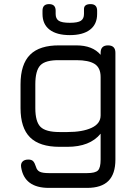

<svg xmlns="http://www.w3.org/2000/svg" viewBox="-20 -715 672 935"><path d="M187 -647V-663Q187 -695 219 -695Q251 -695 251 -663V-647Q251 -624 266 -614Q281 -604 320 -604Q359 -604 374 -614Q389 -624 389 -647V-671Q389 -695 421 -695Q453 -695 453 -663V-647Q453 -597 418.5 -570.5Q384 -544 320 -544Q256 -544 221.5 -570.5Q187 -597 187 -647ZM270 0Q173 0 126.5 -46Q80 -92 80 -189V-304Q80 -402 126.5 -448.5Q173 -495 270 -494H352Q431 -494 470 -448V-458Q470 -494 506 -494Q542 -494 542 -458V62Q542 132 508 166Q474 200 404 200H218Q99 200 83 100Q80 82 89.5 72Q99 62 118 62Q134 62 141.5 70Q149 78 155 97Q160 115 174 121.5Q188 128 218 128H404Q444 128 457 115Q470 102 470 62V-64Q418 0 308 0ZM270 -72H308Q382 -72 426 -92.5Q470 -113 470 -153V-340Q470 -385 441 -403.5Q412 -422 352 -422H270Q202 -423 177 -397.5Q152 -372 152 -304V-189Q152 -122 177.5 -97Q203 -72 270 -72Z"/></svg>

Font: Jura SemiBold
Style: Regular
Weight: 600
Designer: Daniel Johnson, Alexei Vanyashin
Foundry: Daniel Johnson
Version: Version 5.103